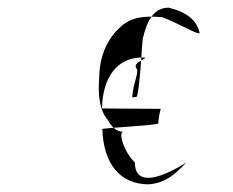

<svg xmlns="http://www.w3.org/2000/svg" viewBox="-20 -618 608 501"><path d="M239 -418C240 -472 260 -518 296 -549C324 -575 362 -577 404 -573C427 -564 455 -550 482 -537C490 -533 497 -531 501 -531C495 -565 466 -587 420 -598C382 -598 364 -565 353 -519C350 -506 345 -375 336 -365L325 -364C328 -402 340 -421 338 -437C318 -457 380 -468 351 -468C286 -468 248 -417 246 -335L400 -334C397 -331 393 -302 393 -296C393 -291 244 -284 247 -281C250 -192 292 -137 368 -137C407 -140 433 -158 466 -194C466 -194 332 -104 332 -194C302 -223 288 -274 302 -274C284 -274 270 -288 262 -304C240 -329 235 -369 239 -418Z"/></svg>

Font: Zinc
Style: Regular
Weight: 400
Version: Version 1